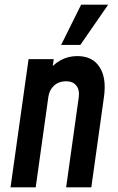

<svg xmlns="http://www.w3.org/2000/svg" viewBox="-20 -800 506 820"><path d="M25 0 102 -547.5H209.5L198 -465.5L181 -487Q203.5 -523 237 -541.8Q270.5 -560.5 310 -560.5Q374.5 -560.5 405 -514Q435.5 -467.5 424 -386L370 0H262.5L316.5 -386Q320.5 -416 306 -434.5Q291.5 -453 262 -453Q231.5 -453 211 -434.5Q190.5 -416 186.5 -386L132.5 0ZM241 -608 326.5 -780H442L323 -608Z"/></svg>

Font: Mohave SemiBold
Style: Italic
Weight: 600
Italic angle: -8°
Designer: Gumpita Rahayu
Foundry: Tokotype
Version: Version 2.003